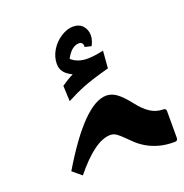

<svg xmlns="http://www.w3.org/2000/svg" viewBox="-109 -667 745 776"><g transform="rotate(-20 263.5 -279.5)"><path d="M514.2 9.8Q474.1 9.8 445.1 1.2Q416 -7.3 394.5 -20.3Q373 -33.2 357.4 -48.1Q341.8 -63 328.9 -75.9Q315.9 -88.9 304 -97.4Q292 -106 277.8 -106Q211.9 -106 118.2 9.8L80.1 -22Q222.7 -261.2 316.9 -261.2Q339.8 -261.2 361.1 -245.6Q382.3 -230 409.2 -195.8Q435.5 -161.6 460.4 -145.8Q485.4 -129.9 514.2 -129.9Q526.9 -129.9 526.9 -118.2V-2.9Q526.9 9.8 514.2 9.8ZM302.2 -475.6 302.7 -480.5Q302.7 -487.3 298.6 -492.4Q294.4 -497.6 286.1 -497.6Q253.4 -497.6 229 -451.2Q255.4 -427.2 298.3 -427.2Q327.1 -427.2 367.2 -436.5L361.3 -362.3Q286.1 -341.8 247.6 -326.4Q209 -311 170.9 -290.5L168 -357.4Q196.8 -377.4 219.2 -388.2Q193.8 -400.9 183.6 -415.3Q173.3 -429.7 173.3 -449.2Q173.3 -479.5 189.9 -507.1Q206.5 -534.7 233.6 -552Q260.7 -569.3 286.1 -569.3Q312.5 -569.3 327.4 -552.7Q342.3 -536.1 342.3 -511.2Q342.3 -500 338.1 -487.8Q334 -475.6 330.1 -469.2Z"/></g></svg>

Font: Sahl Naskh
Style: Bold
Weight: 700
Designer: Pascal Zoghbi
Version: Version 1.001